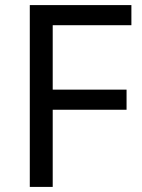

<svg xmlns="http://www.w3.org/2000/svg" viewBox="-20 -734 559 754"><path d="M187 0H97V-714H496V-635H187V-382H477V-303H187Z"/></svg>

Font: Noto Sans Zanabazar Square
Style: Regular
Weight: 400
Version: Version 2.005; ttfautohint (v1.8.4.7-5d5b)